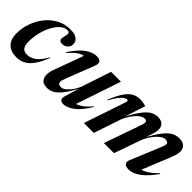

<svg xmlns="http://www.w3.org/2000/svg" viewBox="59 -1142 1773 1773"><g transform="rotate(45 945.5 -256.0)"><path d="M329.5 -499Q295 -499 263 -471.8Q231 -444.5 205.5 -397.8Q180 -351 165 -292.5Q150 -234 150 -172Q150 -120.5 168 -97.5Q186 -74.5 225 -74.5Q268 -74.5 309 -103.2Q350 -132 392 -207L398.5 -206.5Q365.5 -122 330.8 -74.5Q296 -27 256.8 -7.5Q217.5 12 171.5 12Q95.5 12 56.2 -29.5Q17 -71 17 -143.5Q17 -217 41.5 -285.2Q66 -353.5 110.2 -407.5Q154.5 -461.5 213.8 -492.8Q273 -524 342.5 -524Q406 -524 433 -501.5Q460 -479 460 -445Q460 -415.5 438.8 -394.8Q417.5 -374 384 -374Q358 -374 349.5 -388.2Q341 -402.5 351 -439Q361 -475 355.2 -487Q349.5 -499 329.5 -499Z M743 -45.5 784 -185.5Q743.5 -111 709 -68Q674.5 -25 642 -6.5Q609.5 12 576 12Q523 12 503.2 -12.2Q483.5 -36.5 483.5 -73Q483.5 -108 496.5 -143.5L604.5 -438Q578 -434.5 546.2 -413.5Q514.5 -392.5 468.5 -340.5L463 -345Q525 -439.5 582 -480.2Q639 -521 688.5 -521Q728.5 -521 742.5 -503.2Q756.5 -485.5 740 -444L634.5 -172Q619 -132 619 -115.5Q619 -84 659 -84Q681.5 -84 706.5 -104Q731.5 -124 753.8 -155.5Q776 -187 790 -222L886.5 -512H1015.5L867 -72Q892.5 -80 925.5 -103.2Q958.5 -126.5 999.5 -174.5L1004 -170.5Q942.5 -70 886.5 -29Q830.5 12 783.5 12Q757.5 12 746.2 -2.8Q735 -17.5 743 -45.5Z M1874 -165Q1806 -69.5 1747.2 -28.8Q1688.5 12 1640.5 12Q1600 12 1585.5 -5.5Q1571 -23 1584 -56L1692.5 -317Q1709 -357 1714.5 -373Q1720 -389 1720 -399Q1720 -426.5 1684 -426.5Q1661.5 -426.5 1638.2 -410.8Q1615 -395 1593.5 -369.8Q1572 -344.5 1555 -316Q1538 -287.5 1528.5 -262L1436.5 0H1304.5L1422.5 -336Q1433.5 -367 1437.2 -381.2Q1441 -395.5 1441 -403.5Q1441 -426.5 1411 -426.5Q1386 -426.5 1356.5 -402Q1327 -377.5 1301 -339.5Q1275 -301.5 1260.5 -262L1172.5 0H1043L1181.5 -410.5Q1185.5 -421.5 1183.5 -429.2Q1181.5 -437 1172 -437Q1160.5 -437 1143.8 -426.8Q1127 -416.5 1103.5 -387.5Q1080 -358.5 1049.5 -302L1043.5 -305Q1078 -388.5 1110 -436Q1142 -483.5 1176.8 -503.2Q1211.5 -523 1254 -523Q1279 -523 1295.5 -520.2Q1312 -517.5 1333.5 -511L1271 -315.5Q1317 -400 1352.8 -445.2Q1388.5 -490.5 1420.8 -507.2Q1453 -524 1488.5 -524Q1532.5 -524 1553.5 -502.2Q1574.5 -480.5 1574.5 -445.5Q1574.5 -431 1571 -413Q1567.5 -395 1557 -364L1541 -316.5Q1587.5 -398.5 1624 -443.5Q1660.5 -488.5 1694 -506.2Q1727.5 -524 1765 -524Q1815.5 -524 1837.8 -500.2Q1860 -476.5 1860 -443Q1860 -425 1854.2 -401.8Q1848.5 -378.5 1828.5 -329.5L1723 -69.5Q1749.5 -76.5 1785.2 -99Q1821 -121.5 1868.5 -169.5Z"/></g></svg>

Font: Newsreader 72pt SemiBold
Style: Italic
Weight: 600
Italic angle: -17°
Designer: Hugues Gentile
Foundry: Production Type
Version: Version 1.003; ttfautohint (v1.8.3)